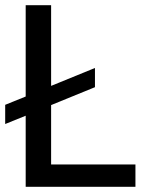

<svg xmlns="http://www.w3.org/2000/svg" viewBox="-20 -720 561 740"><path d="M0 -242 79 -274V0H502V-86H177V-315L346 -384V-458L177 -389V-700H79V-348L0 -316Z"/></svg>

Font: Uncut Sans Medium
Style: Regular
Weight: 500
Designer: Kasper Nordkvist
Foundry: UNCUT.wtf
Version: Version 1.304;Glyphs 3.2 (3246)